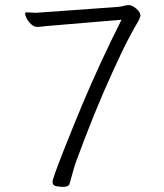

<svg xmlns="http://www.w3.org/2000/svg" viewBox="-20 -720 640 749"><path d="M226 9Q216 9 200.5 6.5Q185 4 185 -11Q185 -23 226 -127Q267 -231 301 -312Q370 -476 454 -643L157 -618Q136 -615 124.5 -615Q113 -615 101.5 -625.5Q90 -636 84 -648Q78 -660 78 -666Q78 -672 83 -672L119 -670L440 -693Q452 -694 462.5 -697Q473 -700 482 -700H485Q497 -699 512.5 -685.5Q528 -672 528 -658Q524 -644 515.5 -630.5Q507 -617 483.5 -573Q460 -529 420 -441Q348 -284 277 -90Q271 -74 265 -52Q259 -30 252 -5Q249 9 226 9Z"/></svg>

Font: LXGW WenKai TC Light
Style: Regular
Weight: 300
Designer: LXGW / Fontworks Inc.
Foundry: LXGW / Fontworks Inc.
Version: Version 1.330